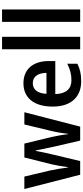

<svg xmlns="http://www.w3.org/2000/svg" viewBox="509 -1309 810 1868"><g transform="rotate(-90 914.0 -375.0)"><path d="M421 -255 480 0H616L756 -543H637L574 -281C561 -227 549 -155 546 -120H542C538 -166 524 -239 515 -279L451 -543H316L250 -280C240 -237 226 -160 222 -120H218C213 -165 201 -240 189 -294L130 -543H9L148 0H281L342 -255C354 -300 373 -394 380 -433H384C391 -396 411 -302 421 -255Z M1038 -552C898 -552 811 -452 811 -267C811 -89 904 10 1058 10C1128 10 1178 -2 1228 -27V-126C1174 -98 1127 -85 1067 -85C982 -85 935 -140 933 -242H1254V-307C1254 -458 1174 -552 1038 -552ZM1039 -461C1106 -461 1138 -406 1139 -328H935C940 -418 979 -461 1039 -461Z M1490 0V-760H1369V0Z M1756 0V-760H1635V0Z"/></g></svg>

Font: Noto Sans Armenian SemiCondensed SemiBold
Style: Regular
Weight: 600
Width: 4
Designer: Monotype Design Team
Foundry: Monotype Imaging Inc.
Version: Version 2.008